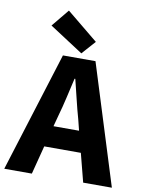

<svg xmlns="http://www.w3.org/2000/svg" viewBox="-102 -961 778 1028"><g transform="rotate(10 286.5 -447.0)"><path d="M230 -330 214 -270H353L338 -330Q324 -379 311 -434Q298 -489 285 -540H281Q269 -488 256.5 -433.5Q244 -379 230 -330ZM-6 0 198 -652H375L579 0H423L383 -155H184L144 0ZM293 -680 110 -799 188 -894 359 -754Z"/></g></svg>

Font: hySource Sans Pro
Style: Bold
Weight: 700
Designer: Paul D. Hunt
Foundry: Adobe Systems Incorporated
Version: Version 2.021;PS 2.000;hotconv 1.0.86;makeotf.lib2.5.63406